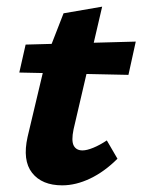

<svg xmlns="http://www.w3.org/2000/svg" viewBox="-20 -547 428 577"><path d="M167 10Q106 10 76.5 -27.5Q47 -65 63 -136L120 -376L171 -507L287 -527L201 -158Q194 -124 201.5 -109.5Q209 -95 228 -95Q241 -95 260.5 -103Q280 -111 301 -125L333 -70Q294 -31 251 -10.5Q208 10 167 10ZM38 -329 57 -413 388 -422 366 -322Z"/></svg>

Font: Ysabeau Office ExtraBold
Style: Italic
Weight: 800
Italic angle: -12°
Designer: Christian Thalmann (Catharsis Fonts)
Version: Version 2.001;gftools[0.9.30]; featfreeze: tnum,lnum,ss02